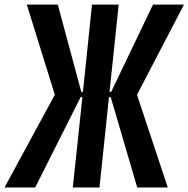

<svg xmlns="http://www.w3.org/2000/svg" viewBox="-42 -830 834 850"><path d="M-22 0 200.7 -410.6 76.7 -809.6H213.9L317.9 -423.3H325.2L365.2 -809.6H483.4L442.9 -423.3H450.2L635.3 -809.6H772.5L564.5 -410.6L700.7 0H565.4L448.2 -399.9H440.4L398.4 0H280.3L322.8 -399.9H314.9L113.8 0Z"/></svg>

Font: Oswald
Style: Medium
Weight: 500
Designer: Vernon Adams
Foundry: Vernon Adams
Version: 3.0; ttfautohint (v0.94.23-7a4d-dirty) -l 8 -r 50 -G 150 -x 